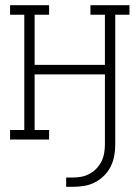

<svg xmlns="http://www.w3.org/2000/svg" viewBox="-20 -540 540 743"><path d="M236 183V147H261Q278 147 294.5 144Q311 141 326 133Q341 125 353 112.5Q365 100 372.5 85Q380 70 383 53Q386 36 386 19V-252H114V-37H170V0H19V-37H74V-483H19V-520H170V-483H114V-289H386V-483H330V-520H481V-483H426V19Q426 42 422 63.5Q418 85 408 105Q398 125 382 140.5Q366 156 346.5 166Q327 176 305 179.5Q283 183 261 183Z"/></svg>

Font: Iosevka Curly Slab Extralight
Style: Regular
Weight: 200
Monospace: yes
Designer: Belleve Invis
Foundry: Belleve Invis
Version: Version 22.1.2; ttfautohint (v1.8.4)